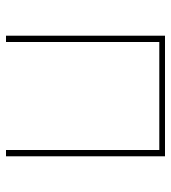

<svg xmlns="http://www.w3.org/2000/svg" viewBox="15 -585 570 640"><g transform="rotate(90 300.0 -265.0)"><path d="M99 0V-530H501V0H480V-511H120V0Z"/></g></svg>

Font: Iosevka Curly Thin Extended
Style: Regular
Weight: 100
Width: 7
Monospace: yes
Designer: Belleve Invis
Foundry: Belleve Invis
Version: Version 11.1.0; ttfautohint (v1.8.3)